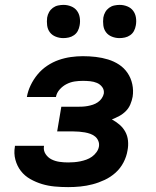

<svg xmlns="http://www.w3.org/2000/svg" viewBox="-20 -758 640 786"><path d="M259 8Q231 8 204 5.5Q177 3 152 -4.5Q127 -12 104 -25Q81 -38 65.5 -58Q50 -78 43 -104Q36 -130 41 -158V-161H160V-160Q157 -142 166.5 -127.5Q176 -113 191 -105.5Q206 -98 223.5 -95.5Q241 -93 259 -93Q271 -93 283.5 -94Q296 -95 308.5 -97.5Q321 -100 333.5 -104.5Q346 -109 356.5 -116.5Q367 -124 375 -135Q383 -146 385 -158Q387 -170 382.5 -181Q378 -192 369.5 -199Q361 -206 350 -210Q339 -214 327.5 -216Q316 -218 304 -219Q292 -220 280 -220H214L231 -321H297Q307 -321 317.5 -321.5Q328 -322 339 -324Q350 -326 360.5 -329.5Q371 -333 380.5 -339.5Q390 -346 396.5 -355.5Q403 -365 405 -375Q407 -390 398.5 -401.5Q390 -413 377 -418.5Q364 -424 349 -425.5Q334 -427 319 -427Q302 -427 285.5 -424.5Q269 -422 253 -414Q237 -406 224.5 -392Q212 -378 209 -361H90Q94 -385 105.5 -409Q117 -433 134 -453.5Q151 -474 173.5 -489Q196 -504 220.5 -512.5Q245 -521 270 -524.5Q295 -528 319 -528Q346 -528 372 -525Q398 -522 422.5 -514.5Q447 -507 467.5 -493.5Q488 -480 502 -459.5Q516 -439 521.5 -413.5Q527 -388 523 -362Q520 -346 513.5 -330.5Q507 -315 495 -303Q483 -291 468 -283Q453 -275 438 -269Q455 -260 469.5 -247.5Q484 -235 493 -218.5Q502 -202 504 -182Q506 -162 502 -142Q498 -117 485.5 -93Q473 -69 453 -51Q433 -33 408.5 -21.5Q384 -10 359 -3.5Q334 3 309 5.5Q284 8 259 8ZM469 -602Q453 -602 438 -608Q423 -614 414 -626Q405 -638 403 -654Q401 -670 403 -686Q405 -698 411 -708.5Q417 -719 426.5 -726Q436 -733 447.5 -735.5Q459 -738 470 -738Q486 -738 501 -732Q516 -726 525 -714Q534 -702 536.5 -686Q539 -670 536 -654Q534 -642 528.5 -631.5Q523 -621 513 -614Q503 -607 491.5 -604.5Q480 -602 469 -602ZM239 -602Q223 -602 208 -608Q193 -614 184 -626Q175 -638 173 -654Q171 -670 173 -686Q175 -698 181 -708.5Q187 -719 196.5 -726Q206 -733 217.5 -735.5Q229 -738 240 -738Q256 -738 271 -732Q286 -726 295 -714Q304 -702 306.5 -686Q309 -670 306 -654Q304 -642 298.5 -631.5Q293 -621 283 -614Q273 -607 261.5 -604.5Q250 -602 239 -602Z"/></svg>

Font: Iosevka Aile
Style: Bold Italic
Weight: 700
Italic angle: -9°
Designer: Belleve Invis
Foundry: Belleve Invis
Version: Version 28.0.1; ttfautohint (v1.8.4)